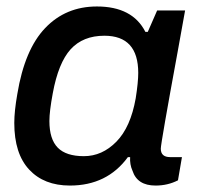

<svg xmlns="http://www.w3.org/2000/svg" viewBox="-20 -558 613 590"><path d="M194.8 12.2Q115.2 12.2 69.6 -36.9Q23.9 -85.9 23.9 -180.2Q23.9 -216.3 33.2 -269Q55.7 -405.8 118.9 -471.9Q182.1 -538.1 277.8 -538.1Q387.2 -538.1 426.8 -460H434.1L462.9 -525.9H548.8L525.9 -398.9Q474.1 -117.2 474.1 -101.1Q474.1 -75.2 502.9 -75.2H539.1L526.9 -3.9Q495.6 12.2 458 12.2Q401.9 12.2 387.2 -33.2Q378.4 -52.7 379.9 -75.2H373Q309.1 12.2 194.8 12.2ZM237.8 -78.1Q293.9 -78.1 337.6 -122.6Q381.3 -167 397 -255.9Q404.8 -305.2 404.8 -334Q404.8 -448.2 300.8 -448.2Q234.9 -448.2 197 -406.5Q159.2 -364.7 142.1 -271Q131.8 -215.8 131.8 -186Q131.8 -130.4 157.5 -104.2Q183.1 -78.1 237.8 -78.1Z"/></svg>

Font: Archivo Medium
Style: Italic
Weight: 500
Italic angle: -10°
Designer: Hector Gatti
Foundry: Omnibus-Type
Version: Version 2.001